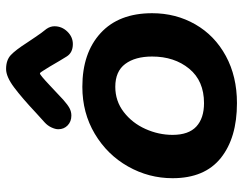

<svg xmlns="http://www.w3.org/2000/svg" viewBox="-106 -710 818 647"><g transform="rotate(-90 303.5 -386.0)"><path d="M27 -214Q27 -294 66.5 -364Q106 -434 176.5 -476Q247 -518 335 -518Q449 -518 516 -456.5Q583 -395 583 -283Q583 -203 545.5 -137.5Q508 -72 439 -34.5Q370 3 280 3Q163 3 95 -51.5Q27 -106 27 -214ZM437 -283Q437 -340 412 -373.5Q387 -407 335 -407Q287 -407 250 -378.5Q213 -350 193 -305.5Q173 -261 173 -214Q173 -160 201 -134Q229 -108 280 -108Q355 -108 396 -158Q437 -208 437 -283ZM437 -571Q425 -590 403 -628Q400 -632 391.5 -646.5Q383 -661 380 -661Q375 -661 339 -627L291 -582Q274 -567 262.5 -561Q251 -555 238 -555Q218 -555 205 -567.5Q192 -580 192 -599Q192 -609 198 -622Q204 -635 215 -645L247 -674Q297 -721 333 -748Q369 -775 395 -775Q425 -775 442 -759Q459 -743 484 -704Q489 -697 502.5 -676.5Q516 -656 530 -639Q539 -626 539 -612Q539 -587 521 -568.5Q503 -550 479 -550Q450 -550 437 -571Z"/></g></svg>

Font: Mali
Style: Bold Italic
Weight: 700
Italic angle: -10°
Version: Version 1.000; ttfautohint (v1.6)